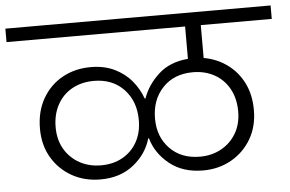

<svg xmlns="http://www.w3.org/2000/svg" viewBox="-76 -807 1160 768"><g transform="rotate(-5 503.5 -423.0)"><path d="M298 -106Q234 -106 183.5 -134.5Q133 -163 103.5 -213Q74 -263 74 -329Q74 -398 103.5 -449.5Q133 -501 183.5 -529Q234 -557 297 -557Q352 -557 393 -537Q434 -517 461 -484.5Q488 -452 502 -413H505Q524 -467 569.5 -508.5Q615 -550 688 -556V-686H-29V-740H1036V-686H751V-554Q803 -545 844.5 -515Q886 -485 909.5 -438Q933 -391 933 -329Q933 -263 903.5 -213Q874 -163 823.5 -134.5Q773 -106 710 -106Q629 -106 575.5 -149Q522 -192 505 -253H502Q485 -192 431.5 -149Q378 -106 298 -106ZM305 -162Q355 -162 392.5 -183.5Q430 -205 450.5 -242.5Q471 -280 471 -329Q471 -405 425.5 -453Q380 -501 305 -501Q256 -501 218 -480Q180 -459 158.5 -420Q137 -381 137 -329Q137 -279 159 -241.5Q181 -204 219 -183Q257 -162 305 -162ZM702 -162Q750 -162 788 -183Q826 -204 848 -241.5Q870 -279 870 -329Q870 -381 848.5 -420Q827 -459 789 -480Q751 -501 703 -501Q627 -501 581.5 -453Q536 -405 536 -329Q536 -256 581.5 -209Q627 -162 702 -162Z"/></g></svg>

Font: Poppins Light
Style: Regular
Weight: 300
Designer: Ninad Kale (Devanagari), Jonny Pinhorn (Latin)
Version: Version 5.002